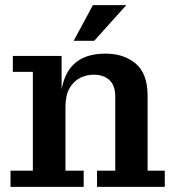

<svg xmlns="http://www.w3.org/2000/svg" viewBox="-20 -728 683 748"><path d="M358 0V-63H429V-351Q429 -395 406.5 -416Q384 -437 345 -437Q316 -437 291 -424Q266 -411 250.5 -383.5Q235 -356 235 -310L214 -309Q214 -378 232.5 -424.5Q251 -471 290 -495Q329 -519 392 -519Q463 -519 509 -480Q555 -441 555 -355V-63H622V0ZM21 0V-63H108V-448H30V-510H220V-349L235 -351V-63H306V0ZM267 -569 342 -708H472L347 -569Z"/></svg>

Font: Montagu Slab 120pt Medium
Style: Regular
Weight: 500
Designer: Florian Karsten
Foundry: Florian Karsten
Version: Version 1.000